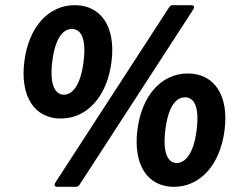

<svg xmlns="http://www.w3.org/2000/svg" viewBox="-20 -698 891 742"><path d="M215 -240C316 -240 394 -324 411 -460C428 -595 370 -678 269 -678C168 -678 91 -595 74 -460C57 -324 114 -240 215 -240ZM227 -332C197 -332 170 -363 182 -460C194 -557 227 -586 258 -586C289 -586 315 -557 303 -460C291 -363 257 -332 227 -332ZM274 24C278 24 283 22 286 18L726 -660C739 -680 717 -678 717 -678H647C643 -678 638 -676 635 -672L195 6C182 26 204 24 204 24ZM652 24C753 24 831 -60 848 -196C865 -331 807 -414 706 -414C605 -414 528 -331 511 -196C494 -60 551 24 652 24ZM663 -68C633 -68 607 -99 619 -196C631 -293 664 -322 695 -322C726 -322 752 -293 740 -196C728 -99 693 -68 663 -68Z"/></svg>

Font: Falling Sky
Style: BdObl
Weight: 700
Designer: Paul D. Hunt
Foundry: Adobe Systems Incorporated
Version: Version 1.02